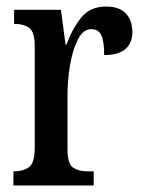

<svg xmlns="http://www.w3.org/2000/svg" viewBox="-20 -566 437 586"><path d="M21 0V-43H24Q50 -43 68 -55.5Q86 -68 86 -115V-425Q86 -469 69 -481Q52 -493 26 -493H23V-536H166L180 -430H183Q201 -479 228 -512.5Q255 -546 304 -546Q345 -546 364.5 -524.5Q384 -503 384 -468Q384 -435 363 -416.5Q342 -398 298 -398Q298 -439 289.5 -458Q281 -477 258 -477Q234 -477 218 -446Q202 -415 194 -368.5Q186 -322 186 -276V-110Q186 -66 203 -54.5Q220 -43 246 -43H266V0Z"/></svg>

Font: Noto Serif Lao ExtraCondensed Medium
Style: Regular
Weight: 500
Width: 2
Designer: Monotype Design Team
Foundry: Monotype Imaging Inc.
Version: Version 2.003; ttfautohint (v1.8.4.7-5d5b)